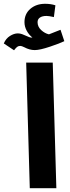

<svg xmlns="http://www.w3.org/2000/svg" viewBox="-79 -992 370 1012"><path d="M104 -728Q77 -728 49 -743Q35 -750 28 -750Q18 -750 11.5 -745Q5 -740 -5 -727L-59 -763Q-48 -789 -26.5 -802.5Q-5 -816 15 -816Q26 -816 37.5 -812Q49 -808 59 -803Q77 -794 87 -794H92Q73 -809 61.5 -830.5Q50 -852 50 -875Q50 -919 81 -945.5Q112 -972 159 -972Q189 -972 213 -964L205 -902Q179 -908 166 -908Q144 -908 131.5 -899.5Q119 -891 119 -875Q119 -851 138 -833.5Q157 -816 179 -811L217 -826L240 -835L260 -775Q238 -764 184.5 -746Q131 -728 104 -728ZM199 -662 218 0H78L59 -662Z"/></svg>

Font: Noto Sans Arabic
Style: Bold
Weight: 700
Designer: Nadine Chahine
Foundry: Monotype Imaging Inc.
Version: Version 1.001